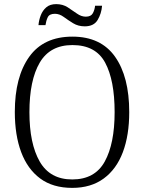

<svg xmlns="http://www.w3.org/2000/svg" viewBox="-20 -903 702 933"><path d="M331 10Q237 10 175.5 -35.5Q114 -81 83 -163.5Q52 -246 52 -359Q52 -529 122 -627Q192 -725 332 -725Q470 -725 539 -627.5Q608 -530 608 -358Q608 -246 577 -163.5Q546 -81 484 -35.5Q422 10 331 10ZM331 -31Q441 -31 489 -118Q537 -205 537 -358Q537 -513 491 -598.5Q445 -684 332 -684Q223 -684 173 -598.5Q123 -513 123 -358Q123 -205 173 -118Q223 -31 331 -31ZM392 -775Q360 -775 335.5 -790Q311 -805 290 -820.5Q269 -836 247 -836Q220 -836 212 -819Q204 -802 201 -781H167Q169 -805 178 -828.5Q187 -852 205 -867.5Q223 -883 253 -883Q285 -883 309 -867.5Q333 -852 354 -837Q375 -822 397 -822Q422 -822 431 -838.5Q440 -855 442 -875H476Q473 -837 454.5 -806Q436 -775 392 -775Z"/></svg>

Font: Noto Serif Armenian SemiCondensed Light
Style: Regular
Weight: 300
Width: 4
Designer: Monotype Design Team
Foundry: Monotype Imaging Inc.
Version: Version 2.008; ttfautohint (v1.8.4.7-5d5b)